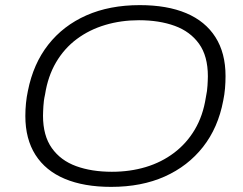

<svg xmlns="http://www.w3.org/2000/svg" viewBox="-20 -718 951 750"><path d="M414 12Q308 12 233 -19.5Q158 -51 118.5 -113Q79 -175 79 -265Q79 -290 81.5 -315Q84 -340 89 -363Q110 -469 168.5 -543.5Q227 -618 317.5 -658Q408 -698 526 -698Q633 -698 707.5 -666.5Q782 -635 821.5 -573Q861 -511 861 -421Q861 -397 859 -373Q857 -349 852 -325Q832 -219 773 -144Q714 -69 623.5 -28.5Q533 12 414 12ZM417 -47Q488 -47 549.5 -65.5Q611 -84 660 -121Q709 -158 741 -212Q773 -266 784 -337Q787 -351 788.5 -362.5Q790 -374 790.5 -383.5Q791 -393 791.5 -402.5Q792 -412 792 -420Q792 -499 757.5 -547Q723 -595 662.5 -617Q602 -639 523 -639Q453 -639 391 -620.5Q329 -602 280 -565.5Q231 -529 199 -474.5Q167 -420 156 -349Q153 -336 151.5 -324.5Q150 -313 149.5 -303Q149 -293 148.5 -284Q148 -275 148 -266Q148 -188 182.5 -139.5Q217 -91 277.5 -69Q338 -47 417 -47Z"/></svg>

Font: Archivo SemiExpanded ExtraLight
Style: Italic
Weight: 250
Width: 6
Italic angle: -10°
Designer: Hector Gatti
Foundry: Omnibus-Type
Version: Version 2.001